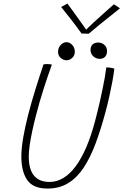

<svg xmlns="http://www.w3.org/2000/svg" viewBox="-20 -1047 700 1088"><path d="M249 21.5Q167.5 21.5 134.2 -27Q101 -75.5 101 -159.5Q101 -207 111.8 -268.8Q122.5 -330.5 140.5 -400Q158 -467 180.2 -539Q202.5 -611 226.5 -682Q230.5 -683 236 -683.5Q241.5 -684 247 -684Q256.5 -684 263.5 -683Q270.5 -682 274 -681Q251.5 -619 227.2 -543.5Q203 -468 184 -393.5Q172 -347.5 162.8 -304.2Q153.5 -261 148.2 -224.2Q143 -187.5 143 -160Q143 -16 261 -16Q343 -16 409 -105Q475 -194 519.5 -364Q526 -388.5 533.2 -417.8Q540.5 -447 547.5 -478.5Q554.5 -510 561.2 -542.5Q568 -575 573.5 -606Q579 -637 582.5 -665Q588.5 -665 594.5 -664.5Q600.5 -664 606.2 -663.2Q612 -662.5 617.5 -661Q623 -659.5 628 -658Q624.5 -627 616.8 -585Q609 -543 598.8 -497.2Q588.5 -451.5 577 -409Q551 -312.5 521.5 -233.5Q492 -154.5 454.5 -97.5Q417 -40.5 366.8 -9.5Q316.5 21.5 249 21.5ZM357.5 -705.5Q339.5 -705.5 324.2 -718.5Q309 -731.5 309 -753Q309 -776.5 324 -792.2Q339 -808 356.5 -808Q375 -808 389.5 -792.2Q404 -776.5 404 -753.5Q404 -733 389.5 -719.2Q375 -705.5 357.5 -705.5ZM545.5 -713.5Q524.5 -713.5 508.8 -727.8Q493 -742 493 -764Q493 -785 505.2 -795.5Q517.5 -806 536 -806Q557 -806 571.8 -792.5Q586.5 -779 586.5 -757Q586.5 -743 581.2 -733.2Q576 -723.5 567 -718.5Q558 -713.5 545.5 -713.5ZM625.5 -1022.5Q629.5 -1020 634.2 -1017Q639 -1014 643.8 -1011Q648.5 -1008 652.5 -1005Q656.5 -1002 659.5 -999.5Q586 -941.5 544 -907Q502 -872.5 483 -856Q476.5 -856 469 -856.2Q461.5 -856.5 454.5 -856.8Q447.5 -857 442 -857Q417.5 -891.5 387.8 -930.2Q358 -969 326.5 -1007.5Q332 -1010 338.2 -1013.5Q344.5 -1017 350.8 -1020.5Q357 -1024 362 -1027Q375.5 -1008.5 393.2 -984.2Q411 -960 427.8 -936.2Q444.5 -912.5 456.5 -895.8Q468.5 -879 470.5 -875.5H464.5Q480.5 -892 509.8 -919Q539 -946 570.8 -974.2Q602.5 -1002.5 625.5 -1022.5Z"/></svg>

Font: Grandstander Thin
Style: Italic
Weight: 100
Italic angle: -15°
Designer: Tyler Finck
Foundry: Etcetera Type Co
Version: Version 1.200